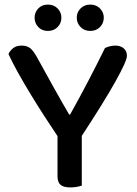

<svg xmlns="http://www.w3.org/2000/svg" viewBox="-20 -812 597 838"><path d="M534 -568Q534 -546 484 -456.5Q434 -367 337 -219V-2Q329 1 315.5 3.5Q302 6 288 6Q257 6 244 -5.5Q231 -17 231 -43V-218Q204 -258 174 -304.5Q144 -351 115 -398.5Q86 -446 60.5 -491.5Q35 -537 17 -576Q23 -590 37 -601.5Q51 -613 74 -613Q98 -613 112 -601.5Q126 -590 141 -563Q153 -542 172 -507Q191 -472 212 -434.5Q233 -397 252 -363.5Q271 -330 282 -312H286Q308 -352 328 -388.5Q348 -425 366 -460Q384 -495 402 -530Q420 -565 438 -602Q447 -607 459.5 -610Q472 -613 483 -613Q506 -613 520 -601Q534 -589 534 -568ZM248 -735Q248 -711 231.5 -694Q215 -677 189 -677Q163 -677 147 -694Q131 -711 131 -735Q131 -758 147 -775Q163 -792 189 -792Q215 -792 231.5 -775Q248 -758 248 -735ZM433 -735Q433 -711 416.5 -694Q400 -677 374 -677Q348 -677 331.5 -694Q315 -711 315 -735Q315 -758 331.5 -775Q348 -792 374 -792Q400 -792 416.5 -775Q433 -758 433 -735Z"/></svg>

Font: Baloo Chettan 2 Medium
Style: Regular
Weight: 500
Designer: Maithili Shingre, Unnati Kotecha and Ek Type
Foundry: Ek Type
Version: Version 1.640;hotconv 1.0.111;makeotfexe 2.5.65597; ttfautoh